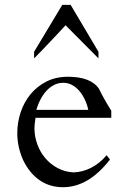

<svg xmlns="http://www.w3.org/2000/svg" viewBox="-20 -758 513 792"><path d="M344.2 -304.7Q339.4 -327.1 329.8 -347.4Q320.3 -367.7 307.1 -383.1Q293.9 -398.4 277.1 -407.5Q260.3 -416.5 241.2 -416.5Q221.7 -416.5 204.8 -408.4Q188 -400.4 173.8 -385.7Q159.7 -371.1 148.4 -350.3Q137.2 -329.6 129.9 -304.7ZM386.2 -517.1 250.5 -653.8Q235.8 -637.7 219.5 -620.4Q203.1 -603 186.3 -585.2Q169.4 -567.4 152.8 -550Q136.2 -532.7 120.6 -517.1V-544.4L236.8 -737.8H271.5L386.2 -544.4ZM439 -272H126.5Q122.1 -242.7 122.1 -229.5Q122.1 -195.3 133.8 -163.1Q145.5 -130.9 166.7 -105.7Q188 -80.6 217.8 -64.7Q247.6 -48.8 283.2 -46.9Q319.3 -47.9 354.5 -65.2Q389.6 -82.5 419.9 -117.7L433.6 -100.1Q345.7 14.2 239.7 14.2Q185.1 14.2 143.3 -14.6Q101.6 -43.5 75.2 -98.1Q64 -123 57.6 -151.1Q51.3 -179.2 51.3 -208.5Q51.3 -253.4 65.4 -295.4Q79.6 -337.4 106.4 -369.9Q133.3 -402.3 172.1 -421.9Q210.9 -441.4 260.3 -441.4Q306.6 -441.4 338.9 -429.2Q371.1 -417 388.7 -391.1Q396 -375.5 408.2 -353.3Q420.4 -331.1 439 -301.3Z"/></svg>

Font: XB Niloofar
Style: Regular
Weight: 400
Designer: Behnam
Foundry: Irmug
Version: Version 7.201 2008